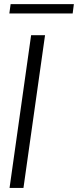

<svg xmlns="http://www.w3.org/2000/svg" viewBox="-20 -923 383 943"><path d="M32.2 -902.8H342.8L336.9 -856.9H25.9ZM132.8 -750H201.2L95.2 0H26.9Z"/></svg>

Font: Oakes Grotesk
Style: Light Italic
Weight: 300
Designer: Samuel Oakes
Foundry: Samuel Oakes
Version: Version 1.0 | wf-rip DC20170320